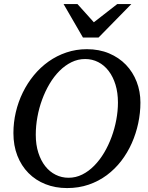

<svg xmlns="http://www.w3.org/2000/svg" viewBox="-20 -936 750 972"><path d="M577.1 -417Q577.1 -466.8 564.7 -507.3Q552.2 -547.9 530 -576.9Q507.8 -606 477.3 -621.6Q446.8 -637.2 411.1 -637.2Q374.5 -637.2 341.8 -621.1Q309.1 -605 281.2 -577.1Q253.4 -549.3 231.2 -512Q209 -474.6 193.4 -432.1Q177.7 -389.6 169.4 -344Q161.1 -298.3 161.1 -253.9Q161.1 -203.1 174.1 -162.8Q187 -122.6 209.2 -94.5Q231.4 -66.4 261.7 -51.3Q292 -36.1 327.1 -36.1Q363.8 -36.1 396.5 -52.5Q429.2 -68.8 457 -97.2Q484.9 -125.5 507.1 -162.8Q529.3 -200.2 544.9 -242.7Q560.5 -285.2 568.8 -329.8Q577.1 -374.5 577.1 -417ZM690.9 -417Q690.9 -364.3 679.7 -311.8Q668.5 -259.3 647 -210.9Q625.5 -162.6 593.8 -121.3Q562 -80.1 520.8 -49.3Q479.5 -18.6 429 -1.2Q378.4 16.1 319.8 16.1Q259.8 16.1 210 -3.7Q160.2 -23.4 124 -60.1Q87.9 -96.7 67.9 -147.9Q47.9 -199.2 47.9 -262.2Q47.9 -315.9 60.1 -368.2Q72.3 -420.4 95.5 -467.8Q118.7 -515.1 151.6 -555.2Q184.6 -595.2 225.8 -624.5Q267.1 -653.8 316.2 -670.4Q365.2 -687 419.9 -687Q481.9 -687 532.2 -665.8Q582.5 -644.5 617.7 -607.9Q652.8 -571.3 671.9 -522Q690.9 -472.7 690.9 -417ZM479 -746.1H399.9L301.8 -915.5H372.1L455.1 -823.2L573.7 -915.5H645Z"/></svg>

Font: Charis SIL Viet
Style: Italic
Weight: 400
Italic angle: -11°
Foundry: SIL International
Version: Version 5.000